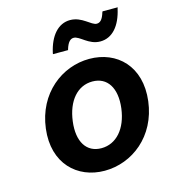

<svg xmlns="http://www.w3.org/2000/svg" viewBox="-107 -784 782 882"><g transform="rotate(-15 284.5 -343.0)"><path d="M283 12C414 12 538 -83 558 -245C578 -408 477 -503 346 -503C216 -503 91 -408 71 -245C51 -83 153 12 283 12ZM333 -399C404 -399 442 -340 430 -245C418 -151 366 -92 295 -92C224 -92 187 -151 199 -245C211 -340 262 -399 333 -399ZM191 -567H263L264 -571C274 -604 287 -615 302 -615C331 -615 361 -567 417 -567C475 -567 515 -615 532 -692L534 -698H462L460 -694C450 -661 438 -650 422 -650C396 -650 364 -698 307 -698C250 -698 209 -650 192 -573Z"/></g></svg>

Font: Falling Sky
Style: MedObl
Weight: 500
Designer: Paul D. Hunt
Foundry: Adobe Systems Incorporated
Version: Version 1.02